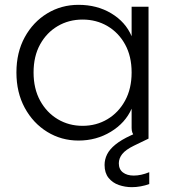

<svg xmlns="http://www.w3.org/2000/svg" viewBox="-20 -574 715 795"><path d="M305 8Q234 8 175.5 -28Q117 -64 82.5 -127.5Q48 -191 48 -274Q48 -357 82.5 -420Q117 -483 175.5 -518.5Q234 -554 305 -554Q382 -554 441 -518.5Q500 -483 525 -424V-546H595V0H569Q548 0 536.5 -11.5Q525 -23 525 -44V-124Q499 -65 439 -28.5Q379 8 305 8ZM526 201Q498 201 472 192Q446 183 429.5 162.5Q413 142 413 109Q413 86 423.5 65Q434 44 458 24.5Q482 5 521 -13L576 -38L595 0L535 29Q500 46 486 64Q472 82 472 102Q472 127 489 140Q506 153 534 153Q564 153 598 139V188Q582 194 563 197.5Q544 201 526 201ZM322 -53Q379 -53 425 -80.5Q471 -108 498 -157.5Q525 -207 525 -274Q525 -341 498 -390Q471 -439 425 -466Q379 -493 322 -493Q265 -493 219 -466Q173 -439 146 -390Q119 -341 119 -274Q119 -207 146 -157.5Q173 -108 219 -80.5Q265 -53 322 -53Z"/></svg>

Font: Parkinsans Light
Style: Regular
Weight: 300
Designer: Red Stone, Indian Type Foundry
Foundry: Indian Type Foundry
Version: Version 1.000